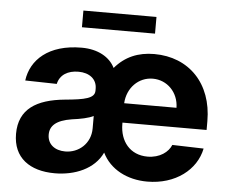

<svg xmlns="http://www.w3.org/2000/svg" viewBox="-52 -777 1010 848"><g transform="rotate(5 453.5 -353.0)"><path d="M630 11C756 11 847 -61 866 -156L727 -160C714 -128 677 -99 622 -99C544 -99 499 -157 499 -233V-239H872V-278C872 -445 767 -553 613 -553C542 -553 484 -529 439 -476C416 -523 363 -553 291 -553C144 -553 67 -479 55 -387L195 -384C204 -425 239 -446 286 -446C335 -446 368 -420 368 -378V-369C368 -335 325 -326 237 -318C112 -306 35 -259 35 -149C35 -43 109 10 220 10C309 10 395 -25 430 -100C465 -28 542 11 630 11ZM179 -158C179 -197 206 -223 275 -234C314 -239 348 -246 370 -257V-202C370 -134 317 -90 258 -90C212 -90 179 -115 179 -158ZM284 -643H608V-717H284ZM499 -325C503 -394 553 -444 616 -444C680 -444 730 -393 731 -325Z"/></g></svg>

Font: Wafeq
Style: Bold
Weight: 700
Designer: Rasmus Andersson & Azza Alameddine
Foundry: Google & TypeTogether
Version: Version 3.000;FEAKit 1.0